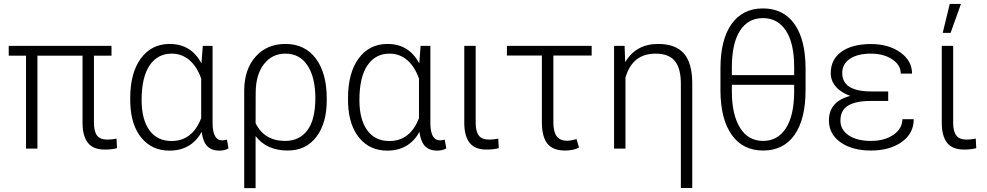

<svg xmlns="http://www.w3.org/2000/svg" viewBox="-20 -764 5072 987"><path d="M553.2 -478H462.9V-133.3Q462.9 -89.4 478.5 -67.9Q494.1 -46.4 531.7 -46.4Q554.7 -46.4 579.1 -51.3L581.5 -2.4Q554.7 4.9 519 4.9Q460 4.9 432.6 -28.8Q405.3 -62.5 404.3 -127.9V-478H172.4V0H113.8V-478H24.9V-528.3H553.2Z M1072.8 -528.3V-130.9Q1073.2 -42.5 1122.1 -42.5Q1132.3 -42.5 1146.5 -46.4L1154.8 -1Q1134.8 10.3 1106.9 10.3Q1068.8 10.3 1046.1 -12Q1023.4 -34.2 1016.6 -85.9Q962.9 10.3 851.1 10.3Q762.7 10.3 708.7 -53.5Q654.8 -117.2 649.9 -229L649.4 -259.8Q649.4 -389.2 704.1 -463.6Q758.8 -538.1 852.1 -538.1Q962.9 -538.1 1015.6 -438L1022.5 -528.3ZM708 -249.5Q708 -149.9 748 -94.5Q788.1 -39.1 861.8 -39.1Q968.8 -39.1 1014.2 -156.7V-359.9Q992.7 -421.4 953.9 -454.8Q915 -488.3 862.8 -488.3Q790 -488.3 749 -427.7Q708 -367.2 708 -249.5Z M1447.3 -538.1Q1547.4 -538.1 1603.5 -463.1Q1659.7 -388.2 1659.7 -257.3V-249.5Q1659.7 -130.4 1606.2 -60.3Q1552.7 9.8 1459 9.8Q1350.6 9.8 1293.9 -64.5V203.1H1235.4V-299.8Q1236.3 -408.7 1294.4 -473.4Q1352.5 -538.1 1447.3 -538.1ZM1293.9 -130.9Q1338.4 -39.6 1445.8 -39.6Q1519.5 -39.6 1560.3 -94.5Q1601.1 -149.4 1601.1 -259.8Q1601.1 -365.7 1561 -427Q1521 -488.3 1447.3 -488.3Q1378.4 -488.3 1336.7 -434.1Q1294.9 -379.9 1294.4 -287.6Z M2192.4 -528.3V-130.9Q2192.9 -42.5 2241.7 -42.5Q2252 -42.5 2266.1 -46.4L2274.4 -1Q2254.4 10.3 2226.6 10.3Q2188.5 10.3 2165.8 -12Q2143.1 -34.2 2136.2 -85.9Q2082.5 10.3 1970.7 10.3Q1882.3 10.3 1828.4 -53.5Q1774.4 -117.2 1769.5 -229L1769 -259.8Q1769 -389.2 1823.7 -463.6Q1878.4 -538.1 1971.7 -538.1Q2082.5 -538.1 2135.3 -438L2142.1 -528.3ZM1827.6 -249.5Q1827.6 -149.9 1867.7 -94.5Q1907.7 -39.1 1981.4 -39.1Q2088.4 -39.1 2133.8 -156.7V-359.9Q2112.3 -421.4 2073.5 -454.8Q2034.7 -488.3 1982.4 -488.3Q1909.7 -488.3 1868.7 -427.7Q1827.6 -367.2 1827.6 -249.5Z M2425.3 -528.3V-131.8Q2425.3 -88.9 2441.2 -67.6Q2457 -46.4 2494.1 -46.4Q2517.1 -46.4 2541.5 -51.3L2543.9 -2.4Q2517.1 4.9 2481.4 4.9Q2421.4 4.9 2394 -30Q2366.7 -64.9 2366.7 -132.8V-528.3Z M3021.5 -478.5H2824.7V-133.8Q2824.7 -86.9 2841.6 -63.7Q2858.4 -40.5 2895.5 -40.5Q2912.1 -40.5 2943.8 -48.8L2956.5 -5.4Q2928.7 9.8 2884.3 9.8Q2822.3 9.8 2793.9 -25.6Q2765.6 -61 2765.6 -136.2V-478.5H2585.9V-528.3H3021.5Z M3190.9 -528.3 3193.8 -444.3Q3249.5 -538.1 3362.8 -538.1Q3452.6 -538.1 3495.4 -489.3Q3538.1 -440.4 3538.6 -337.9V202.6H3480V-335Q3480 -412.6 3449 -450.4Q3418 -488.3 3349.6 -488.3Q3230.5 -488.3 3195.3 -364.7V0H3136.7V-528.3Z M4121.1 -300.8Q4121.1 -151.4 4064.5 -70.8Q4007.8 9.8 3902.8 9.8Q3799.3 9.8 3742.2 -69.8Q3685.1 -149.4 3683.6 -294.4V-412.1Q3683.6 -560.5 3740.7 -640.6Q3797.9 -720.7 3901.9 -720.7Q4006.3 -720.7 4063.2 -641.6Q4120.1 -562.5 4121.1 -416.5ZM3742.2 -377.9H4062.5V-419.4Q4062.5 -541.5 4020.3 -606.2Q3978 -670.9 3901.9 -670.9Q3825.7 -670.9 3783.9 -606Q3742.2 -541 3742.2 -417.5ZM4062.5 -328.1H3742.2V-294.4Q3742.2 -174.8 3784.2 -107.2Q3826.2 -39.6 3902.8 -39.6Q3977.1 -39.6 4019 -103.3Q4061 -167 4062.5 -287.1Z M4241.2 -145Q4241.2 -242.7 4351.1 -271Q4302.7 -288.1 4276.6 -318.8Q4250.5 -349.6 4250.5 -387.7Q4250.5 -458.5 4305.7 -498Q4360.8 -537.6 4457.5 -537.6Q4547.9 -537.6 4608.2 -494.6Q4668.5 -451.7 4668.5 -385.7H4610.4Q4610.4 -430.2 4566.2 -459.2Q4522 -488.3 4457.5 -488.3Q4389.2 -488.3 4349.4 -461.9Q4309.6 -435.5 4309.6 -388.7Q4309.6 -293.9 4459.5 -293.9H4545.9V-245.1H4452.1Q4377.9 -244.6 4339.1 -220.7Q4300.3 -196.8 4300.3 -144Q4300.3 -96.7 4343 -68.1Q4385.7 -39.6 4457.5 -39.6Q4527.3 -39.6 4573 -71.3Q4618.7 -103 4618.7 -151.4H4677.2Q4677.2 -78.1 4615.5 -34.2Q4553.7 9.8 4457.5 9.8Q4360.4 9.8 4300.8 -32.5Q4241.2 -74.7 4241.2 -145Z M4879.9 -528.3V-131.8Q4879.9 -88.9 4895.8 -67.6Q4911.6 -46.4 4948.7 -46.4Q4971.7 -46.4 4996.1 -51.3L4998.5 -2.4Q4971.7 4.9 4936 4.9Q4876 4.9 4848.6 -30Q4821.3 -64.9 4821.3 -132.8V-528.3ZM4862.3 -743.7H4919.9L4866.7 -595.2H4826.2Z"/></svg>

Font: SteelSelectRoboto
Style: Regular
Weight: 300
Designer: Google
Version: Version 2.137; 2017